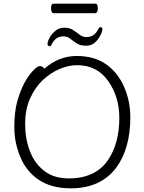

<svg xmlns="http://www.w3.org/2000/svg" viewBox="-20 -1013 785 1046"><path d="M500 -993Q513 -993 513 -967Q513 -956 509 -948.5Q505 -941 499 -941H271Q266 -941 262 -948.5Q258 -956 258 -968Q258 -993 272 -993ZM538 -853Q538 -850 537 -847Q530 -817 506.5 -790.5Q483 -764 450.5 -764Q418 -764 399 -776Q380 -788 363.5 -801.5Q347 -815 326 -815Q282 -815 261 -770Q256 -761 252 -761Q239 -761 239 -773.5Q239 -786 250 -807Q261 -828 281.5 -845Q302 -862 330.5 -862Q359 -862 378 -849.5Q397 -837 413.5 -824Q430 -811 451 -811Q495 -811 516 -856Q521 -865 526 -865Q538 -865 538 -853ZM222 -639Q301 -708 397 -708Q493 -708 557 -663.5Q621 -619 655.5 -541Q690 -463 690 -375Q690 -202 612 -98Q527 13 366 13Q261 13 192.5 -32.5Q124 -78 91 -157Q58 -236 58 -319.5Q58 -403 74 -461Q106 -573 162 -630Q184 -653 197.5 -653Q211 -653 222 -639ZM354 -41Q501 -41 569 -142Q630 -232 630 -371Q630 -485 569.5 -571.5Q509 -658 399 -658Q355 -658 305.5 -637.5Q256 -617 213.5 -577Q171 -537 144 -477Q117 -417 117 -337.5Q117 -258 142.5 -190.5Q168 -123 221 -82Q274 -41 354 -41Z"/></svg>

Font: LXGW WenKai Lite Light
Style: Regular
Weight: 300
Designer: LXGW / Fontworks Inc.
Foundry: LXGW / Fontworks Inc.
Version: Version 1.511; March 25, 2025